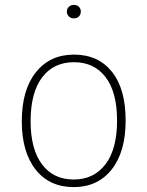

<svg xmlns="http://www.w3.org/2000/svg" viewBox="-20 -754 602 784"><path d="M493 -262Q493 -134 436 -62Q379 10 281 10Q182 10 125.5 -61.5Q69 -133 69 -259Q69 -387 126.5 -459Q184 -531 282 -531Q381 -531 437 -461Q493 -391 493 -262ZM105 -259Q105 -145 151.5 -83Q198 -21 281 -21Q363 -21 410.5 -83Q458 -145 458 -262Q458 -377 411.5 -438.5Q365 -500 282 -500Q199 -500 152 -438Q105 -376 105 -259ZM310 -707Q310 -695 302.5 -687Q295 -679 281 -679Q269 -679 261 -687Q253 -695 253 -707Q253 -718 261 -726Q269 -734 281 -734Q295 -734 302.5 -726Q310 -718 310 -707Z"/></svg>

Font: FiraGO UltraLight
Style: Regular
Weight: 200
Designer: bBox Type
Foundry: bBox Type GmbH
Version: Version 1.001